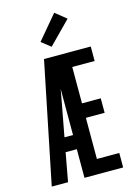

<svg xmlns="http://www.w3.org/2000/svg" viewBox="-143 -1054 786 1127"><g transform="rotate(-15 250.0 -491.0)"><path d="M26 0 176 -735H460V-647H324V-426H438V-338H324V-88H460V0H225V-174H157L125 0ZM173 -260H225V-540Q223 -528 220.5 -515.5Q218 -503 216 -490ZM238 -793 182 -837 304 -982 371 -928Z"/></g></svg>

Font: Iosevka Term Semibold
Style: Regular
Weight: 600
Monospace: yes
Designer: Belleve Invis
Foundry: Belleve Invis
Version: Version 31.4.0